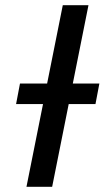

<svg xmlns="http://www.w3.org/2000/svg" viewBox="-20 -720 408 740"><path d="M82 0 222 -700H321L181 0ZM42 -319 57 -398H363L348 -319Z"/></svg>

Font: Montserrat Thin Medium
Style: Italic
Weight: 500
Italic angle: -11.3°
Version: Version 9.000